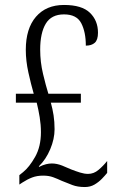

<svg xmlns="http://www.w3.org/2000/svg" viewBox="-20 -744 473 774"><path d="M322 10Q293 10 272 2Q251 -6 229 -15Q212 -23 194.5 -29.5Q177 -36 154 -36Q129 -36 109.5 -28.5Q90 -21 70 -8L58 0V-38L73 -50Q98 -70 121.5 -111.5Q145 -153 145 -211Q145 -241 140 -271.5Q135 -302 128 -330H44V-366H116Q105 -404 94.5 -451.5Q84 -499 84 -543Q84 -629 125 -676.5Q166 -724 238 -724Q310 -724 342.5 -692.5Q375 -661 375 -612Q375 -583 362 -571.5Q349 -560 326 -560Q326 -615 307.5 -650.5Q289 -686 238 -686Q187 -686 164.5 -648.5Q142 -611 142 -544Q142 -494 153.5 -446Q165 -398 175 -366H306V-330H185Q192 -305 196 -279Q200 -253 200 -223Q200 -184 182.5 -142.5Q165 -101 137 -74V-71Q153 -79 165.5 -82Q178 -85 189 -85Q209 -85 230.5 -76.5Q252 -68 267 -61Q285 -54 302.5 -48.5Q320 -43 335 -43Q358 -43 377 -59Q396 -75 412 -95V-47Q404 -37 391 -23.5Q378 -10 361 0Q344 10 322 10Z"/></svg>

Font: Noto Serif Ethiopic ExtraCondensed Light
Style: Regular
Weight: 300
Width: 2
Designer: Monotype Design Team
Foundry: Monotype Imaging Inc.
Version: Version 2.102; ttfautohint (v1.8.4.7-5d5b)